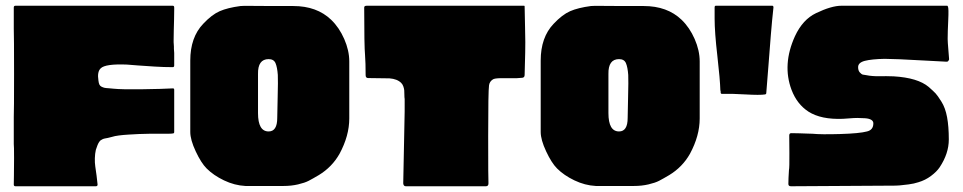

<svg xmlns="http://www.w3.org/2000/svg" viewBox="-20 -649 3354 669"><path d="M587 -620Q587 -619 587 -619Q587 -617 587 -615Q587 -600 586.5 -581Q586 -562 585.5 -542.5Q585 -523 585 -509Q585 -506 585 -502Q585 -498 585.5 -494.5Q586 -491 586 -486.5Q586 -482 586 -478.5Q586 -475 586.5 -471.5Q587 -468 587 -464.5Q587 -461 587 -459Q587 -457 587 -455.5Q587 -454 587 -454V-421Q587 -415 582 -415Q551 -415 519.5 -417Q488 -419 460 -421Q432 -423 422 -424Q347 -427 331 -411Q318 -399 323 -368Q324 -359 326.5 -354Q329 -349 334.5 -346.5Q340 -344 344.5 -343Q349 -342 359 -341.5Q369 -341 375 -340Q403 -337 475.5 -338Q548 -339 581 -341Q587 -342 587 -336V-209V-189Q587 -184 582 -184Q578 -183 565 -183Q552 -183 537 -183Q522 -183 502.5 -183Q483 -183 464 -182Q445 -181 427.5 -180Q410 -179 394.5 -177Q379 -175 370 -172Q363 -170 356 -168.5Q349 -167 345.5 -166.5Q342 -166 337.5 -164Q333 -162 330.5 -160Q328 -158 325 -153.5Q322 -149 319.5 -142.5Q317 -136 314 -127Q311 -114 310.5 -98Q310 -82 312 -69Q314 -56 316.5 -37Q319 -18 320 -6Q320 0 314 0H34Q28 0 28 -6Q28 -18 28.5 -36Q29 -54 29 -98Q29 -142 28 -147V-242Q29 -259 29 -391.5Q29 -524 28 -549V-623Q28 -629 34 -629H582Q587 -629 587 -623Z M1197 -435Q1197 -409 1197 -335.5Q1197 -262 1197 -236Q1197 -176 1163 -113Q1137 -67 1091 -39Q1069 -26 1055.5 -19Q1042 -12 1018.5 -6.5Q995 -1 968 -1H835Q797 -3 760.5 -20.5Q724 -38 700 -62Q681 -81 662 -121.5Q643 -162 643 -189Q643 -205 643 -306Q643 -407 643 -438Q643 -519 688 -566Q718 -598 745.5 -610Q773 -622 818 -628Q828 -629 854.5 -628.5Q881 -628 931.5 -628Q982 -628 1002 -628Q1084 -628 1134 -580Q1162 -553 1179.5 -513Q1197 -473 1197 -435ZM879 -255Q879 -191 916 -191Q946 -191 946 -238Q946 -255 947.5 -311Q949 -367 948 -388Q946 -415 940 -429Q934 -443 916 -443Q878 -443 879 -391Q879 -343 879 -255Z M1808 -627Q1808 -610 1809.5 -553Q1811 -496 1810 -466Q1808 -396 1808 -388Q1808 -379 1800 -378Q1782 -376 1762 -376.5Q1742 -377 1722 -376.5Q1702 -376 1697 -372Q1686 -365 1684 -352Q1681 -331 1681 -174.5Q1681 -18 1682 -10Q1682 0 1673 0H1394Q1386 0 1385 -10Q1385 -29 1388 -159.5Q1391 -290 1390 -304Q1389 -309 1389 -319Q1389 -329 1388.5 -334.5Q1388 -340 1385.5 -347.5Q1383 -355 1378 -360Q1364 -374 1337 -376L1263 -377Q1254 -377 1254 -387Q1254 -431 1252 -456Q1249 -489 1249 -623Q1249 -629 1258 -629H1806Q1808 -629 1808 -627Z M2418 -435Q2418 -409 2418 -335.5Q2418 -262 2418 -236Q2418 -176 2384 -113Q2358 -67 2312 -39Q2290 -26 2276.5 -19Q2263 -12 2239.5 -6.5Q2216 -1 2189 -1H2056Q2018 -3 1981.5 -20.5Q1945 -38 1921 -62Q1902 -81 1883 -121.5Q1864 -162 1864 -189Q1864 -205 1864 -306Q1864 -407 1864 -438Q1864 -519 1909 -566Q1939 -598 1966.5 -610Q1994 -622 2039 -628Q2049 -629 2075.5 -628.5Q2102 -628 2152.5 -628Q2203 -628 2223 -628Q2305 -628 2355 -580Q2383 -553 2400.5 -513Q2418 -473 2418 -435ZM2100 -255Q2100 -191 2137 -191Q2167 -191 2167 -238Q2167 -255 2168.5 -311Q2170 -367 2169 -388Q2167 -415 2161 -429Q2155 -443 2137 -443Q2099 -443 2100 -391Q2100 -343 2100 -255Z M2474 -629H2671Q2675 -629 2675 -623Q2670 -578 2666 -528.5Q2662 -479 2657.5 -419.5Q2653 -360 2650 -325Q2650 -321 2646 -320Q2628 -317 2577 -320Q2526 -323 2495 -322Q2491 -322 2491 -328Q2491 -329 2491 -331Q2491 -333 2490 -334Q2489 -372 2479.5 -454.5Q2470 -537 2470 -584V-623Q2470 -629 2474 -629Z M3281 -629Q3282 -628 3283 -626Q3286 -620 3284 -578.5Q3282 -537 3282 -513Q3282 -504 3284.5 -475Q3287 -446 3287 -443Q3287 -441 3286 -439.5Q3285 -438 3284 -436.5Q3283 -435 3281.5 -434.5Q3280 -434 3278 -434Q3252 -435 3202.5 -438Q3153 -441 3115 -442.5Q3077 -444 3062 -444Q3017 -443 2993.5 -437Q2970 -431 2970 -415Q2970 -403 2976 -396.5Q2982 -390 2986.5 -389Q2991 -388 2999 -387Q3019 -383 3043.5 -383.5Q3068 -384 3094 -383Q3178 -378 3216 -346Q3233 -331 3240 -323.5Q3247 -316 3260.5 -294.5Q3274 -273 3280 -240.5Q3286 -208 3286 -163Q3286 -114 3254 -66Q3244 -51 3224 -36Q3204 -21 3180 -14Q3165 -9 3146 -6.5Q3127 -4 3115 -3Q3103 -2 3085 -2Q3067 -2 3066 -2L2736 0Q2727 0 2727 -8Q2727 -26 2729 -56Q2731 -64 2730.5 -116Q2730 -168 2730 -177Q2730 -186 2739 -185Q2749 -185 2765 -184.5Q2781 -184 2794.5 -183.5Q2808 -183 2811 -183Q2840 -180 2907.5 -182Q2975 -184 3001 -191Q3022 -196 3023 -217Q3024 -226 3016.5 -231Q3009 -236 2994 -237Q2979 -238 2967.5 -238Q2956 -238 2938.5 -236.5Q2921 -235 2917 -235Q2841 -232 2797 -260Q2757 -286 2738 -336Q2705 -424 2750 -523Q2777 -581 2823 -603Q2877 -629 2912 -629Z"/></svg>

Font: Cubao Free 
Style: Regular
Weight: 400
Designer: Aaron Amar
Version: Version 001.001